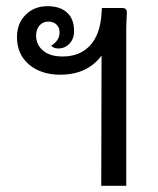

<svg xmlns="http://www.w3.org/2000/svg" viewBox="-20 -602 511 622"><path d="M391 -561Q391 -555 390 -539Q389 -523 389 -505V0H308L309 -422Q263 -360 175 -360Q113 -360 74 -393Q35 -426 35 -482Q35 -526 63 -554Q91 -582 134 -582Q175 -582 197.5 -561Q220 -540 220 -502Q220 -476 205 -460.5Q190 -445 169 -445Q153 -445 146 -454Q173 -471 173 -497Q173 -513 163 -522.5Q153 -532 136 -532Q119 -532 108 -519.5Q97 -507 97 -487Q97 -457 119.5 -438Q142 -419 183 -419Q239 -419 272 -455Q305 -491 309 -559L310 -576H377Q391 -576 391 -561Z"/></svg>

Font: Krub Medium
Style: Regular
Weight: 500
Designer: Ekaluck Peanpanawate
Foundry: Cadson Demak Co.,Ltd.
Version: Version 1.000; ttfautohint (v1.6)